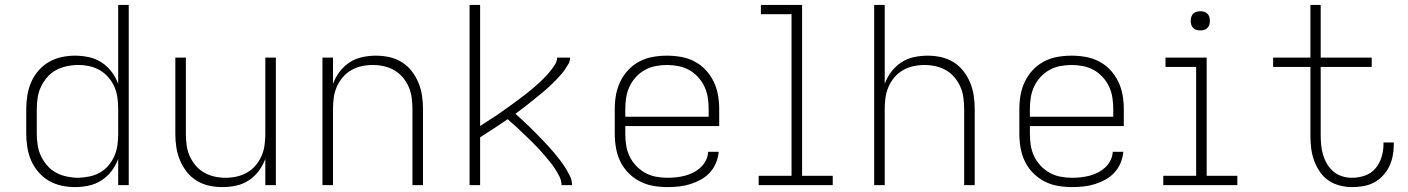

<svg xmlns="http://www.w3.org/2000/svg" viewBox="-20 -755 5740 783"><path d="M286 8Q258 8 230.5 2Q203 -4 179 -18Q155 -32 136.5 -53.5Q118 -75 107 -100.5Q96 -126 91.5 -154Q87 -182 87 -210V-310Q87 -338 91.5 -366Q96 -394 107 -419.5Q118 -445 136.5 -466.5Q155 -488 179 -502Q203 -516 230.5 -522Q258 -528 286 -528Q314 -528 342 -522Q370 -516 394 -500.5Q418 -485 435 -462.5Q452 -440 462 -413V-735H505V0H462V-107Q452 -80 435 -57.5Q418 -35 394 -19.5Q370 -4 342 2Q314 8 286 8ZM299 -30Q299 -30 299.5 -30Q300 -30 300 -30Q323 -31 345.5 -35.5Q368 -40 388 -51.5Q408 -63 423 -81Q438 -99 447 -120Q456 -141 459 -164Q462 -187 462 -210V-310Q462 -333 459 -356Q456 -379 447 -400Q438 -421 422.5 -439Q407 -457 387.5 -468.5Q368 -480 345 -485Q322 -490 299 -490Q276 -490 252.5 -485Q229 -480 208.5 -469Q188 -458 172.5 -440Q157 -422 147 -401Q137 -380 133.5 -356.5Q130 -333 130 -310V-210Q130 -187 133.5 -163.5Q137 -140 147 -119Q157 -98 172.5 -80Q188 -62 208.5 -51Q229 -40 252.5 -35Q276 -30 299 -30Z M887 8Q859 8 832 2Q805 -4 781.5 -18.5Q758 -33 741 -55Q724 -77 713.5 -102.5Q703 -128 699 -155Q695 -182 695 -210V-520H738V-210Q738 -187 741 -164Q744 -141 753 -120Q762 -99 777 -81Q792 -63 812 -51.5Q832 -40 854.5 -35Q877 -30 900 -30Q923 -30 945.5 -35Q968 -40 988 -51.5Q1008 -63 1023 -81Q1038 -99 1047 -120Q1056 -141 1059 -164Q1062 -187 1062 -210V-520H1105V0H1062V-107Q1052 -80 1035 -57.5Q1018 -35 994.5 -19.5Q971 -4 943 2Q915 8 887 8Z M1295 0V-520H1338V-413Q1348 -440 1365 -462.5Q1382 -485 1405.5 -500.5Q1429 -516 1457 -522Q1485 -528 1513 -528Q1541 -528 1568 -522Q1595 -516 1618.5 -501.5Q1642 -487 1659 -465Q1676 -443 1686.5 -417.5Q1697 -392 1701 -365Q1705 -338 1705 -310V0H1662V-310Q1662 -333 1659 -356Q1656 -379 1647 -400Q1638 -421 1623 -439Q1608 -457 1588 -468.5Q1568 -480 1545.5 -485Q1523 -490 1500 -490Q1477 -490 1454.5 -485Q1432 -480 1412 -468.5Q1392 -457 1377 -439Q1362 -421 1353 -400Q1344 -379 1341 -356Q1338 -333 1338 -310V0Z M1895 0V-735H1938V-241Q1949 -248 1960 -255.5Q1971 -263 1982.5 -270Q1994 -277 2005 -284.5Q2016 -292 2027 -300Q2038 -308 2049 -315.5Q2060 -323 2070.5 -331Q2081 -339 2092 -347Q2103 -355 2113.5 -363Q2124 -371 2134.5 -379.5Q2145 -388 2155 -396.5Q2165 -405 2175 -414Q2185 -423 2194.5 -432.5Q2204 -442 2213 -452Q2222 -462 2230 -472.5Q2238 -483 2245 -495Q2252 -507 2252 -520H2305Q2305 -506 2298 -494Q2291 -482 2283.5 -471Q2276 -460 2267 -450Q2258 -440 2248.5 -430Q2239 -420 2229 -410.5Q2219 -401 2209 -392Q2199 -383 2188.5 -374.5Q2178 -366 2167.5 -357.5Q2157 -349 2146.5 -340.5Q2136 -332 2125 -323.5Q2114 -315 2103.5 -307Q2093 -299 2082 -291Q2096 -279 2109.5 -266Q2123 -253 2137 -240Q2151 -227 2164 -213.5Q2177 -200 2190 -186.5Q2203 -173 2216 -159Q2229 -145 2241 -130.5Q2253 -116 2264.5 -101Q2276 -86 2286 -70Q2296 -54 2304.5 -36.5Q2313 -19 2313 0H2270Q2270 -18 2262 -34Q2254 -50 2244.5 -65Q2235 -80 2224 -93.5Q2213 -107 2201.5 -120.5Q2190 -134 2178 -147Q2166 -160 2153.5 -172.5Q2141 -185 2128 -197Q2115 -209 2102.5 -221.5Q2090 -234 2076.5 -245.5Q2063 -257 2050 -269Q2023 -250 1994.5 -231.5Q1966 -213 1938 -195V0Z M2702 8Q2673 8 2644 3Q2615 -2 2589 -15.5Q2563 -29 2542.5 -50Q2522 -71 2509.5 -97Q2497 -123 2492 -152Q2487 -181 2487 -210V-310Q2487 -339 2492 -367.5Q2497 -396 2509.5 -422Q2522 -448 2542 -469.5Q2562 -491 2588 -504.5Q2614 -518 2642.5 -523Q2671 -528 2700 -528Q2729 -528 2757.5 -523Q2786 -518 2812 -504.5Q2838 -491 2858 -469.5Q2878 -448 2890.5 -422Q2903 -396 2908 -367.5Q2913 -339 2913 -310V-241H2530V-210Q2530 -186 2533.5 -163Q2537 -140 2547 -118.5Q2557 -97 2573.5 -79.5Q2590 -62 2610.5 -50.5Q2631 -39 2654.5 -34.5Q2678 -30 2702 -30Q2720 -30 2738 -32Q2756 -34 2773.5 -38.5Q2791 -43 2807.5 -51.5Q2824 -60 2837.5 -72.5Q2851 -85 2859 -101.5Q2867 -118 2868 -136H2911Q2909 -113 2900 -91Q2891 -69 2875 -51.5Q2859 -34 2838 -22.5Q2817 -11 2794.5 -4Q2772 3 2748.5 5.5Q2725 8 2702 8ZM2530 -279H2870V-310Q2870 -333 2866.5 -356.5Q2863 -380 2853 -401.5Q2843 -423 2827 -440.5Q2811 -458 2790.5 -469.5Q2770 -481 2746.5 -485.5Q2723 -490 2700 -490Q2677 -490 2653.5 -485.5Q2630 -481 2609.5 -469.5Q2589 -458 2573 -440.5Q2557 -423 2547 -401.5Q2537 -380 2533.5 -356.5Q2530 -333 2530 -310Z M3074 0V-38H3208V-697H3083V-735H3251V-38H3376V0Z M3545 0V-735H3588V-413Q3598 -440 3615 -462.5Q3632 -485 3655.5 -500.5Q3679 -516 3707 -522Q3735 -528 3763 -528Q3791 -528 3818 -522Q3845 -516 3868.5 -501.5Q3892 -487 3909 -465Q3926 -443 3936.5 -417.5Q3947 -392 3951 -365Q3955 -338 3955 -310V0H3912V-310Q3912 -333 3909 -356Q3906 -379 3897 -400Q3888 -421 3873 -439Q3858 -457 3838 -468.5Q3818 -480 3795.5 -485Q3773 -490 3750 -490Q3727 -490 3704.5 -485Q3682 -480 3662 -468.5Q3642 -457 3627 -439Q3612 -421 3603 -400Q3594 -379 3591 -356Q3588 -333 3588 -310V0Z M4352 8Q4323 8 4294 3Q4265 -2 4239 -15.5Q4213 -29 4192.5 -50Q4172 -71 4159.5 -97Q4147 -123 4142 -152Q4137 -181 4137 -210V-310Q4137 -339 4142 -367.5Q4147 -396 4159.5 -422Q4172 -448 4192 -469.5Q4212 -491 4238 -504.5Q4264 -518 4292.5 -523Q4321 -528 4350 -528Q4379 -528 4407.5 -523Q4436 -518 4462 -504.5Q4488 -491 4508 -469.5Q4528 -448 4540.5 -422Q4553 -396 4558 -367.5Q4563 -339 4563 -310V-241H4180V-210Q4180 -186 4183.5 -163Q4187 -140 4197 -118.5Q4207 -97 4223.5 -79.5Q4240 -62 4260.5 -50.5Q4281 -39 4304.5 -34.5Q4328 -30 4352 -30Q4370 -30 4388 -32Q4406 -34 4423.5 -38.5Q4441 -43 4457.5 -51.5Q4474 -60 4487.5 -72.5Q4501 -85 4509 -101.5Q4517 -118 4518 -136H4561Q4559 -113 4550 -91Q4541 -69 4525 -51.5Q4509 -34 4488 -22.5Q4467 -11 4444.5 -4Q4422 3 4398.5 5.5Q4375 8 4352 8ZM4180 -279H4520V-310Q4520 -333 4516.5 -356.5Q4513 -380 4503 -401.5Q4493 -423 4477 -440.5Q4461 -458 4440.5 -469.5Q4420 -481 4396.5 -485.5Q4373 -490 4350 -490Q4327 -490 4303.5 -485.5Q4280 -481 4259.5 -469.5Q4239 -458 4223 -440.5Q4207 -423 4197 -401.5Q4187 -380 4183.5 -356.5Q4180 -333 4180 -310Z M4724 0V-38H4858V-482H4733V-520H4901V-38H5026V0ZM4875 -631Q4867 -631 4859.5 -633Q4852 -635 4846 -641Q4840 -647 4838 -654.5Q4836 -662 4836 -670Q4836 -678 4838 -685.5Q4840 -693 4846 -699Q4852 -705 4859.5 -707Q4867 -709 4875 -709Q4883 -709 4890.5 -707Q4898 -705 4904 -699Q4910 -693 4912 -685.5Q4914 -678 4914 -670Q4914 -662 4912 -654.5Q4910 -647 4904 -641Q4898 -635 4890.5 -633Q4883 -631 4875 -631Z M5494 8Q5469 8 5443.5 1.5Q5418 -5 5397 -19.5Q5376 -34 5361.5 -56Q5347 -78 5338.5 -102Q5330 -126 5327 -151.5Q5324 -177 5324 -203V-482H5172V-520H5324V-735H5366V-520H5574V-482H5366V-203Q5366 -183 5368 -162.5Q5370 -142 5376 -122.5Q5382 -103 5392.5 -85.5Q5403 -68 5418.5 -55Q5434 -42 5454 -36Q5474 -30 5494 -30Q5521 -30 5546.5 -39Q5572 -48 5589 -68Q5606 -88 5614 -114Q5622 -140 5622 -166Q5622 -168 5622 -170Q5622 -172 5622 -174H5664Q5664 -171 5664 -168.5Q5664 -166 5664 -164Q5664 -141 5659.5 -118.5Q5655 -96 5645 -75.5Q5635 -55 5619 -38Q5603 -21 5583 -10.5Q5563 0 5540 4Q5517 8 5494 8Z"/></svg>

Font: Zed Sans Extralight Extended
Style: Regular
Weight: 200
Width: 7
Designer: Belleve Invis
Foundry: Belleve Invis
Version: Version 1.0.0; ttfautohint (v1.8.4)